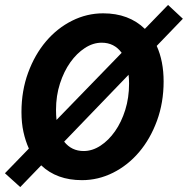

<svg xmlns="http://www.w3.org/2000/svg" viewBox="-30 -718 761 778"><path d="M302 12Q200 12 137 -48L52 40L-10 -16L87 -116Q73 -147 65 -183.5Q57 -220 57 -264Q57 -350 84 -423.5Q111 -497 156.5 -550.5Q202 -604 262 -634Q322 -664 388 -664Q492 -664 557 -601L651 -698L711 -642L605 -532Q633 -470 633 -388Q633 -302 606 -228.5Q579 -155 533.5 -101.5Q488 -48 428 -18Q368 12 302 12ZM197 -273Q197 -262 197.5 -252Q198 -242 199 -232L463 -504Q433 -545 382 -545Q347 -545 314 -523.5Q281 -502 255 -465.5Q229 -429 213 -379.5Q197 -330 197 -273ZM309 -106Q344 -106 377 -127.5Q410 -149 436 -186Q462 -223 477.5 -272.5Q493 -322 493 -379Q493 -389 492.5 -397.5Q492 -406 491 -415L230 -144Q260 -106 309 -106Z"/></svg>

Font: TypoPRO Source Sans Pro
Style: Bold Italic
Weight: 700
Italic angle: -11°
Designer: Paul D. Hunt
Foundry: Adobe Systems Incorporated
Version: Version 1.075;PS 2.000;hotconv 1.0.86;makeotf.lib2.5.63406